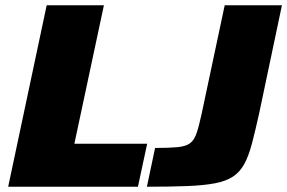

<svg xmlns="http://www.w3.org/2000/svg" viewBox="-20 -708 1089 728"><path d="M11 0 157 -688H374L262 -163H538L503 0ZM537 0 568 -147Q622 -147 653 -150Q684 -153 700 -164.5Q716 -176 725 -202Q734 -228 744 -274L832 -688H1049L963 -280Q948 -212 935.5 -164.5Q923 -117 906.5 -86.5Q890 -56 863.5 -38.5Q837 -21 795 -13Q753 -5 690 -2.5Q627 0 537 0Z"/></svg>

Font: Saira SemiExpanded ExtraBold
Style: Italic
Weight: 800
Width: 6
Italic angle: -12°
Designer: Hector Gatti with collaboration of the Omnibus-Type team
Foundry: Omnibus-Type
Version: Version 1.101